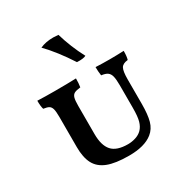

<svg xmlns="http://www.w3.org/2000/svg" viewBox="-174 -897 1006 1045"><g transform="rotate(-30 328.5 -375.0)"><path d="M116 -176V-366Q116 -400 111.5 -416Q107 -432 96 -438.5Q85 -445 62 -448Q56 -466 56 -502Q104 -500 166 -500Q245 -500 299 -502Q299 -471 295 -448Q268 -445 256 -438.5Q244 -432 239.5 -416Q235 -400 235 -366V-189Q235 -118 265 -84Q295 -50 366 -50Q390 -50 414 -57.5Q438 -65 454 -81Q471 -98 479 -126Q487 -154 487 -209V-350Q487 -388 482 -407.5Q477 -427 464 -436Q451 -445 426 -448Q422 -475 422 -502Q464 -500 511 -500Q553 -500 599 -502Q599 -467 593 -448Q561 -445 550.5 -426.5Q540 -408 540 -356V-204Q540 -136 529 -96.5Q518 -57 488 -33Q438 7 340 7Q255 7 206.5 -12Q158 -31 137 -71Q116 -111 116 -176ZM220 -741Q255 -757 303 -757Q315 -757 335 -755Q361 -666 405 -583Q388 -574 348 -576Q284 -675 220 -741Z"/></g></svg>

Font: Vollkorn SC SemiBold
Style: Regular
Weight: 600
Designer: Friedrich Althausen
Foundry: Friedrich Althausen
Version: Version 4.015